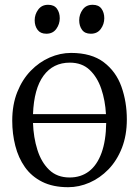

<svg xmlns="http://www.w3.org/2000/svg" viewBox="-20 -769 580 800"><path d="M264 11Q200.5 11 155.8 -11.5Q111 -34 83.8 -72.8Q56.5 -111.5 43.8 -161.5Q31 -211.5 31 -266Q31 -333 52 -385.5Q73 -438 108.2 -474.2Q143.5 -510.5 187.2 -529.5Q231 -548.5 276 -548.5Q361 -548.5 412.2 -509.8Q463.5 -471 486 -407.8Q508.5 -344.5 508.5 -271.5Q508.5 -205 487.8 -152.2Q467 -99.5 431.8 -63.2Q396.5 -27 353 -8Q309.5 11 264 11ZM270 -29.5Q317 -29.5 350.8 -55.2Q384.5 -81 403 -131.8Q421.5 -182.5 422.5 -256.5H117.5Q119.5 -196.5 135.8 -144.8Q152 -93 185 -61.2Q218 -29.5 270 -29.5ZM117.5 -293.5H421.5Q418.5 -350 402 -398.8Q385.5 -447.5 353.5 -477.8Q321.5 -508 271 -508Q201.5 -508 161.5 -453.8Q121.5 -399.5 117.5 -293.5ZM172.5 -628.5Q148.5 -628.5 136.5 -644.8Q124.5 -661 124.5 -684.5Q124.5 -709 139.2 -729Q154 -749 180 -749H181Q205.5 -749 217.2 -732.8Q229 -716.5 229 -693Q229 -668.5 214.5 -648.5Q200 -628.5 173.5 -628.5ZM358 -628.5Q333.5 -628.5 321.8 -644.8Q310 -661 310 -684.5Q310 -709 324.5 -729Q339 -749 365.5 -749H366.5Q391 -749 402.8 -732.8Q414.5 -716.5 414.5 -693Q414.5 -668.5 400 -648.5Q385.5 -628.5 359 -628.5Z"/></svg>

Font: Merriweather 72pt Light
Style: Regular
Weight: 300
Version: Version 2.100